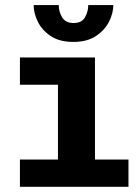

<svg xmlns="http://www.w3.org/2000/svg" viewBox="-20 -722 540 742"><path d="M57 0V-105.5H204V-394.5H57V-500H347V-105.5H476.5V0ZM263.5 -560Q209.5 -560 175.8 -582.8Q142 -605.5 126 -638.5Q110 -671.5 110 -702.5H207Q207 -676.5 220.2 -654.8Q233.5 -633 264.5 -633Q295.5 -633 308.2 -654.8Q321 -676.5 321 -702.5H418Q418 -671.5 401.5 -638.5Q385 -605.5 350.8 -582.8Q316.5 -560 263.5 -560Z"/></svg>

Font: Trispace SemiBold
Style: Regular
Weight: 600
Designer: Tyler Finck
Foundry: Etcetera Type Company
Version: Version 1.210; ttfautohint (v1.8.3)